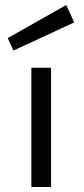

<svg xmlns="http://www.w3.org/2000/svg" viewBox="-20 -751 339 771"><path d="M185 -479H106V0H185ZM11 -598 246 -731 278 -661 34 -548Z"/></svg>

Font: Karla Neue
Style: Regular
Weight: 400
Designer: Jonathan Pinhorn
Foundry: PYRS Fontlab Ltd. / Made with FontLab
Version: Version 1.000;PS 001.001;hotconv 1.0.56